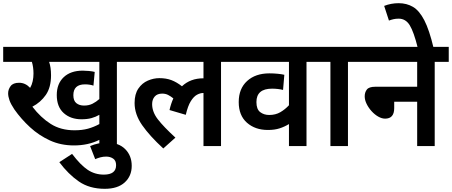

<svg xmlns="http://www.w3.org/2000/svg" viewBox="-20 -916 2834 1204"><path d="M713 -528V0H603V-39Q567 -21 527 -12.5Q487 -4 444 -4Q361 -4 292.5 -35.5Q224 -67 168.5 -118Q113 -169 70 -230Q48 -263 39.5 -287Q31 -311 31 -331Q31 -355 46.5 -376Q62 -397 100 -397Q139 -397 169 -365Q180 -384 185 -407Q190 -430 190 -455Q190 -494 180 -528H0V-622H801V-528ZM507 -254Q537 -254 560 -265.5Q583 -277 603 -295V-528H288Q294 -511 297 -490Q300 -469 300 -444Q300 -368 267.5 -321Q235 -274 183 -247Q235 -179 298 -139Q361 -99 447 -99Q495 -99 531.5 -109Q568 -119 603 -138V-196Q581 -183 554 -175.5Q527 -168 491 -168Q423 -168 379.5 -207Q336 -246 336 -320Q336 -391 379.5 -432Q423 -473 499 -473Q515 -473 537 -471Q559 -469 574 -465L566 -379Q555 -383 541 -385Q527 -387 513 -387Q440 -387 440 -319Q440 -284 459 -269Q478 -254 507 -254Z M545 0Q597 -22 651 -22Q724 -22 765 19Q806 60 806 124Q806 188 762 228Q718 268 637 268Q541 268 474.5 222Q408 176 352 101L432 49Q485 119 530 149Q575 179 631 179Q708 179 708 120Q708 91 689.5 78.5Q671 66 646 66Q627 66 610 70.5Q593 75 577 82Z M788 -528V-622H1455V-528H1366V0H1256V-333Q1236 -333 1215.5 -322Q1195 -311 1176.5 -281.5Q1158 -252 1145 -196L1043 -226Q1052 -266 1067 -299Q1051 -312 1034.5 -320.5Q1018 -329 997 -329Q966 -329 950 -310.5Q934 -292 934 -263Q934 -214 970 -167.5Q1006 -121 1080 -53L1004 15Q919 -63 871.5 -131Q824 -199 824 -270Q824 -326 847.5 -360.5Q871 -395 907 -410.5Q943 -426 979 -426Q1022 -426 1055 -413.5Q1088 -401 1121 -375Q1174 -425 1255 -425H1256V-528Z M1990 -528H1902V0H1792V-138Q1764 -121 1733 -111Q1702 -101 1660 -101Q1580 -101 1528.5 -146.5Q1477 -192 1477 -276Q1477 -360 1529.5 -408Q1582 -456 1670 -456Q1695 -456 1721 -453.5Q1747 -451 1763 -447L1755 -352Q1740 -356 1722 -358Q1704 -360 1686 -360Q1588 -360 1588 -276Q1588 -231 1611.5 -213Q1635 -195 1668 -195Q1708 -195 1738 -212.5Q1768 -230 1792 -256V-528H1441V-622H1990Z M2162 -528V0H2052V-528H1977V-622H2251V-528Z M2237 -622H2794V-528H2706V0H2596V-278H2452V-238Q2452 -172 2395 -172Q2374 -172 2351.5 -185Q2329 -198 2310 -219Q2291 -240 2279 -264.5Q2267 -289 2267 -312Q2267 -337 2280.5 -354.5Q2294 -372 2333 -372H2596V-528H2237Z M2600 -615Q2575 -716 2549.5 -757.5Q2524 -799 2480 -799Q2462 -799 2447 -795.5Q2432 -792 2419 -787L2389 -879Q2432 -896 2480 -896Q2530 -896 2569.5 -873Q2609 -850 2640.5 -789.5Q2672 -729 2699 -615Z"/></svg>

Font: Noto Sans Devanagari SemiCondensed SemiBold
Style: Regular
Weight: 600
Width: 4
Designer: Jelle Bosma - Monotype Design Team
Foundry: Monotype Imaging Inc.
Version: Version 2.004; ttfautohint (v1.8.4.7-5d5b)